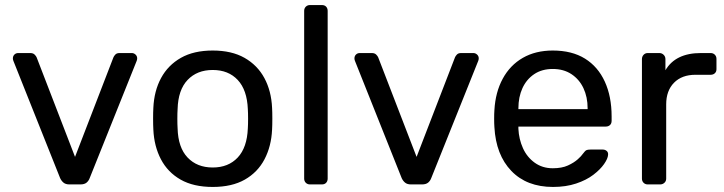

<svg xmlns="http://www.w3.org/2000/svg" viewBox="-20 -730 2867 760"><path d="M255 0Q240 0 231.5 -7Q223 -14 218 -25L33 -489Q31 -494 31 -499Q31 -508 37 -514Q43 -520 52 -520H100Q111 -520 117 -514Q123 -508 125 -503L277 -109L429 -503Q431 -508 436.5 -514Q442 -520 453 -520H502Q510 -520 516.5 -514Q523 -508 523 -499Q523 -494 521 -489L335 -25Q331 -14 322.5 -7Q314 0 298 0Z M822 10Q746 10 695 -19Q644 -48 617 -99.5Q590 -151 587 -217Q586 -234 586 -260.5Q586 -287 587 -303Q590 -370 617.5 -421Q645 -472 696 -501Q747 -530 822 -530Q897 -530 948 -501Q999 -472 1026.5 -421Q1054 -370 1057 -303Q1058 -287 1058 -260.5Q1058 -234 1057 -217Q1054 -151 1027 -99.5Q1000 -48 949 -19Q898 10 822 10ZM822 -67Q884 -67 921 -106.5Q958 -146 961 -222Q962 -237 962 -260Q962 -283 961 -298Q958 -374 921 -413.5Q884 -453 822 -453Q760 -453 722.5 -413.5Q685 -374 683 -298Q682 -283 682 -260Q682 -237 683 -222Q685 -146 722.5 -106.5Q760 -67 822 -67Z M1207 0Q1197 0 1190.5 -6.5Q1184 -13 1184 -23V-687Q1184 -697 1190.5 -703.5Q1197 -710 1207 -710H1254Q1265 -710 1271 -703.5Q1277 -697 1277 -687V-23Q1277 -13 1271 -6.5Q1265 0 1254 0Z M1607 0Q1592 0 1583.5 -7Q1575 -14 1570 -25L1385 -489Q1383 -494 1383 -499Q1383 -508 1389 -514Q1395 -520 1404 -520H1452Q1463 -520 1469 -514Q1475 -508 1477 -503L1629 -109L1781 -503Q1783 -508 1788.5 -514Q1794 -520 1805 -520H1854Q1862 -520 1868.5 -514Q1875 -508 1875 -499Q1875 -494 1873 -489L1687 -25Q1683 -14 1674.5 -7Q1666 0 1650 0Z M2169 10Q2065 10 2004 -53.5Q1943 -117 1937 -227Q1936 -240 1936 -260.5Q1936 -281 1937 -294Q1941 -365 1970 -418.5Q1999 -472 2049.5 -501Q2100 -530 2168 -530Q2244 -530 2295.5 -498Q2347 -466 2374 -407Q2401 -348 2401 -269V-252Q2401 -241 2394.5 -235Q2388 -229 2378 -229H2032Q2032 -228 2032 -225Q2032 -222 2032 -220Q2034 -179 2050 -143.5Q2066 -108 2096.5 -86Q2127 -64 2168 -64Q2204 -64 2228 -75Q2252 -86 2267 -99.5Q2282 -113 2287 -121Q2296 -133 2301 -135.5Q2306 -138 2317 -138H2366Q2375 -138 2381.5 -132.5Q2388 -127 2387 -117Q2386 -102 2371 -80.5Q2356 -59 2328.5 -38Q2301 -17 2260.5 -3.5Q2220 10 2169 10ZM2032 -298H2306V-301Q2306 -346 2289.5 -381Q2273 -416 2242 -436.5Q2211 -457 2168 -457Q2125 -457 2094.5 -436.5Q2064 -416 2048 -381Q2032 -346 2032 -301Z M2544 0Q2534 0 2527.5 -6.5Q2521 -13 2521 -23V-496Q2521 -506 2527.5 -513Q2534 -520 2544 -520H2590Q2600 -520 2607 -513Q2614 -506 2614 -496V-452Q2634 -486 2669 -503Q2704 -520 2754 -520H2793Q2803 -520 2809.5 -513.5Q2816 -507 2816 -497V-456Q2816 -446 2809.5 -440Q2803 -434 2793 -434H2733Q2679 -434 2648 -402.5Q2617 -371 2617 -317V-23Q2617 -13 2610 -6.5Q2603 0 2593 0Z"/></svg>

Font: RubikRegular
Style: Regular
Weight: 400
Designer: Hubert and Fischer
Foundry: Hubert and Fischer
Version: Version 2.300;gftools[0.9.30]